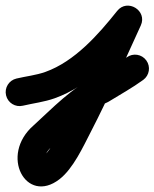

<svg xmlns="http://www.w3.org/2000/svg" viewBox="-72 -325 558 694"><path d="M10.6 57.1C49.2 48 87.8 43.7 125.7 30.2C251 -14.5 349.8 -121.1 430.5 -222.5C448.9 -245.7 433.8 -272.3 410.9 -286.3C388 -300.4 357.4 -302 345.1 -275.1C286.9 -148.1 231.1 -19.8 167 104.4C147 143.1 116.2 215.9 81.1 243.1C73.1 249.2 78.4 243.6 85.9 247.4C87.9 248.3 91.4 253.7 90.9 251.6C86.6 234.5 104.6 214.1 116.1 204.2C116.1 204.2 116.3 204 116.5 203.8C116.7 203.6 116.9 203.5 116.9 203.5C176 150 241.2 76.3 314.5 45.6C314.6 45.5 316.3 44.6 318.1 43.8C319.8 42.9 321.5 42 321.6 41.9C362.9 16.4 406.5 -7.6 445.7 -36.2C468.3 -52.6 473.2 -84.2 456.8 -106.7C440.4 -129.3 408.8 -134.2 386.3 -117.8C349.1 -90.8 307.6 -68.2 268.4 -43.9C268.3 -43.9 270.1 -44.8 271.9 -45.7C273.8 -46.7 275.6 -47.6 275.5 -47.6C190 -11.7 117.5 66.7 49.1 128.5C49.1 128.5 49.3 128.4 49.5 128.2C49.7 128 49.9 127.8 49.9 127.8C-75.6 236.5 22.4 416.2 142.9 322.9C192.8 284.3 228.4 205.5 256.7 150.7C321.6 25.2 378 -104.5 436.9 -232.9C449.2 -259.9 437.1 -284.6 417.3 -296.7C397.4 -308.9 369.9 -308.6 351.5 -285.5C283.5 -200.1 198 -102.8 91.9 -65C57.8 -52.9 22.3 -49.4 -12.6 -41.1C-39.8 -34.7 -56.6 -7.5 -50.1 19.6C-43.7 46.8 -16.5 63.6 10.6 57.1Z"/></svg>

Font: FRB American Cursive Guidelines Ultra
Style: Bold Italic
Weight: 1000
Italic angle: -25°
Version: Version 2.0;Modular Font Editor K font №1